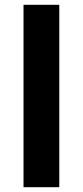

<svg xmlns="http://www.w3.org/2000/svg" viewBox="-20 -780 345 800"><path d="M227 0H78V-760H227Z"/></svg>

Font: Noto Sans Myanmar
Style: Regular
Weight: 400
Designer: Monotype Design Team
Foundry: Monotype Imaging Inc.
Version: Version 2.107